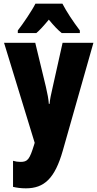

<svg xmlns="http://www.w3.org/2000/svg" viewBox="-20 -786 531 1046"><path d="M320 -766H173C156 -731 104 -654 77 -620V-606H178C195 -620 218 -645 246 -679C273 -646 296 -622 316 -606H415V-620C375 -673 343 -722 320 -766ZM2 -553 169 -8 166 2C141 83 131 96 91 96C78 96 64 94 51 90V232C72 237 95 240 121 240C221 240 279 186 322 35L489 -553H321L267 -311C257 -270 252 -242 250 -220H246C245 -243 238 -279 230 -313L172 -553Z"/></svg>

Font: Noto Sans Arabic ExtCond Blk
Style: Regular
Weight: 900
Width: 2
Designer: Monotype Design Team, Nadine Chahine, Nizar Qandah and Khaled Hosny
Foundry: Monotype Imaging Inc.
Version: Version 2.012